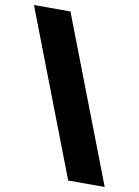

<svg xmlns="http://www.w3.org/2000/svg" viewBox="-88 -769 641 888"><g transform="rotate(10 233.0 -325.0)"><path d="M295.4 61 -1.5 -710.9H169.9L466.8 61Z"/></g></svg>

Font: Roboto Slab LO Black
Style: Regular
Weight: 900
Designer: Google
Version: Version 2.000